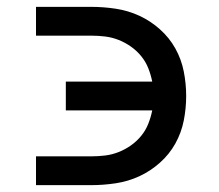

<svg xmlns="http://www.w3.org/2000/svg" viewBox="-20 -540 640 560"><path d="M85 0V-84H246Q267 -84 287 -86.5Q307 -89 326 -96.5Q345 -104 362 -116Q379 -128 392 -144Q405 -160 412.5 -179Q420 -198 424 -218H172V-302H424Q420 -322 412.5 -341Q405 -360 392 -376Q379 -392 362 -404Q345 -416 326 -423.5Q307 -431 287 -433.5Q267 -436 246 -436H85V-520H246Q282 -520 318 -514.5Q354 -509 386.5 -494Q419 -479 446.5 -454.5Q474 -430 491.5 -398.5Q509 -367 516 -331.5Q523 -296 523 -260Q523 -224 516 -188.5Q509 -153 491.5 -121.5Q474 -90 446.5 -65.5Q419 -41 386.5 -26Q354 -11 318 -5.5Q282 0 246 0Z"/></svg>

Font: Iosevka Fixed Curly Md Ex
Style: Regular
Weight: 500
Width: 7
Monospace: yes
Designer: Belleve Invis
Foundry: Belleve Invis
Version: Version 30.1.2